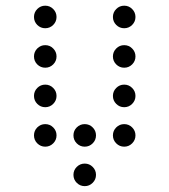

<svg xmlns="http://www.w3.org/2000/svg" viewBox="-20 -674 587 665"><path d="M175.8 -615.2Q175.8 -599.1 164.3 -587.6Q152.8 -576.2 136.7 -576.2Q120.6 -576.2 109.1 -587.6Q97.7 -599.1 97.7 -615.2Q97.7 -631.3 109.1 -642.8Q120.6 -654.3 136.7 -654.3Q152.8 -654.3 164.3 -642.8Q175.8 -631.3 175.8 -615.2ZM449.2 -615.2Q449.2 -599.1 437.7 -587.6Q426.3 -576.2 410.2 -576.2Q394 -576.2 382.6 -587.6Q371.1 -599.1 371.1 -615.2Q371.1 -631.3 382.6 -642.8Q394 -654.3 410.2 -654.3Q426.3 -654.3 437.7 -642.8Q449.2 -631.3 449.2 -615.2ZM175.8 -478.5Q175.8 -462.4 164.3 -450.9Q152.8 -439.5 136.7 -439.5Q120.6 -439.5 109.1 -450.9Q97.7 -462.4 97.7 -478.5Q97.7 -494.6 109.1 -506.1Q120.6 -517.6 136.7 -517.6Q152.8 -517.6 164.3 -506.1Q175.8 -494.6 175.8 -478.5ZM449.2 -478.5Q449.2 -462.4 437.7 -450.9Q426.3 -439.5 410.2 -439.5Q394 -439.5 382.6 -450.9Q371.1 -462.4 371.1 -478.5Q371.1 -494.6 382.6 -506.1Q394 -517.6 410.2 -517.6Q426.3 -517.6 437.7 -506.1Q449.2 -494.6 449.2 -478.5ZM175.8 -341.8Q175.8 -325.7 164.3 -314.2Q152.8 -302.7 136.7 -302.7Q120.6 -302.7 109.1 -314.2Q97.7 -325.7 97.7 -341.8Q97.7 -357.9 109.1 -369.4Q120.6 -380.9 136.7 -380.9Q152.8 -380.9 164.3 -369.4Q175.8 -357.9 175.8 -341.8ZM449.2 -341.8Q449.2 -325.7 437.7 -314.2Q426.3 -302.7 410.2 -302.7Q394 -302.7 382.6 -314.2Q371.1 -325.7 371.1 -341.8Q371.1 -357.9 382.6 -369.4Q394 -380.9 410.2 -380.9Q426.3 -380.9 437.7 -369.4Q449.2 -357.9 449.2 -341.8ZM175.8 -205.1Q175.8 -189 164.3 -177.5Q152.8 -166 136.7 -166Q120.6 -166 109.1 -177.5Q97.7 -189 97.7 -205.1Q97.7 -221.2 109.1 -232.7Q120.6 -244.1 136.7 -244.1Q152.8 -244.1 164.3 -232.7Q175.8 -221.2 175.8 -205.1ZM312.5 -205.1Q312.5 -189 301 -177.5Q289.6 -166 273.4 -166Q257.3 -166 245.8 -177.5Q234.4 -189 234.4 -205.1Q234.4 -221.2 245.8 -232.7Q257.3 -244.1 273.4 -244.1Q289.6 -244.1 301 -232.7Q312.5 -221.2 312.5 -205.1ZM449.2 -205.1Q449.2 -189 437.7 -177.5Q426.3 -166 410.2 -166Q394 -166 382.6 -177.5Q371.1 -189 371.1 -205.1Q371.1 -221.2 382.6 -232.7Q394 -244.1 410.2 -244.1Q426.3 -244.1 437.7 -232.7Q449.2 -221.2 449.2 -205.1ZM312.5 -68.4Q312.5 -52.2 301 -40.8Q289.6 -29.3 273.4 -29.3Q257.3 -29.3 245.8 -40.8Q234.4 -52.2 234.4 -68.4Q234.4 -84.5 245.8 -95.9Q257.3 -107.4 273.4 -107.4Q289.6 -107.4 301 -95.9Q312.5 -84.5 312.5 -68.4Z"/></svg>

Font: DatDot Light
Style: Regular
Weight: 300
Designer: GGBot
Version: 1.00